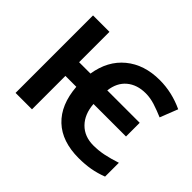

<svg xmlns="http://www.w3.org/2000/svg" viewBox="-140 -912 1162 1162"><g transform="rotate(45 441.0 -331.0)"><path d="M742.7 -286.1H464.4Q470.2 -204.1 517.3 -156Q564.5 -107.9 641.6 -107.9Q685.5 -107.9 729.2 -116.9Q772.9 -126 824.7 -143.1V-24.9Q777.8 -6.8 732.2 1.2Q686.5 9.3 632.8 9.3Q489.7 9.3 409.2 -66.7Q328.6 -142.6 317.4 -286.1H224.1V0H83.5V-663.1H224.1V-403.3H321.3Q341.3 -530.3 427.5 -601.3Q513.7 -672.4 646 -672.4Q750.5 -672.4 849.6 -626L804.7 -511.7Q763.7 -529.3 722.9 -542.5Q682.1 -555.7 642.6 -555.7Q568.8 -555.7 521.5 -516.1Q474.1 -476.6 465.3 -403.3H742.7Z"/></g></svg>

Font: Bpm'online Open Sans
Style: Bold
Weight: 700
Foundry: Ascender Corporation
Version: Version 1.10